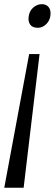

<svg xmlns="http://www.w3.org/2000/svg" viewBox="-22 -768 262 922"><path d="M91.5 133.5H-1.5L118 -508.5H168ZM220.5 -696.5Q218 -669.5 200 -652Q182 -634.5 160 -634.5Q134 -634.5 123.2 -649.5Q112.5 -664.5 115.5 -686.5Q118.5 -715 137.5 -731.5Q156.5 -748 179 -748Q199 -748 210.8 -734.8Q222.5 -721.5 220.5 -696.5Z"/></svg>

Font: Merriweather 36pt Light
Style: Italic
Weight: 300
Italic angle: -7.8°
Version: Version 2.101